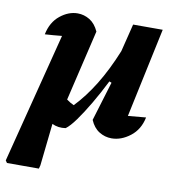

<svg xmlns="http://www.w3.org/2000/svg" viewBox="-106 -565 750 824"><g transform="rotate(10 269.0 -152.5)"><path d="M118 190H-21L-28 180L117 -388Q97 -386 78.5 -384.5Q60 -383 43 -382Q54 -436 90.5 -465.5Q127 -495 167 -495Q195 -495 219.5 -480Q244 -465 259 -432L186 -123Q202 -111 218 -104Q264 -152 304 -217Q344 -282 379 -368L409 -489H538L455 -99Q493 -103 533 -106Q522 -52 483 -22Q444 8 402 8Q373 8 348 -7.5Q323 -23 309 -56L361 -227L351 -231Q324 -177 296 -129.5Q268 -82 243.5 -48Q219 -14 201 -1Q169 4 142 -9L122 175Z"/></g></svg>

Font: Piazzolla
Style: Bold Italic
Weight: 700
Italic angle: -11.3°
Designer: Juan Pablo del Peral
Foundry: Huerta Tipografica
Version: Version 1.330